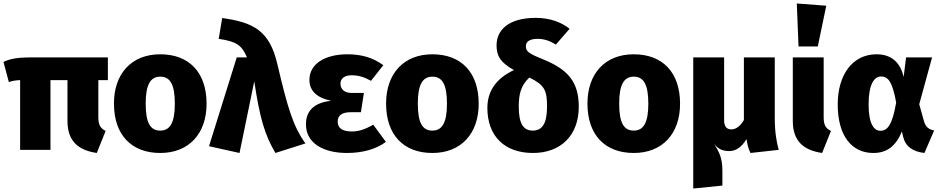

<svg xmlns="http://www.w3.org/2000/svg" viewBox="-25 -864 5423 1107"><path d="M597 -402V-533H154C69 -533 32 -524 -5 -507L26 -391C49 -398 63 -401 91 -402V0H266V-402H364V-167C364 -51 425 2 533 18L584 -109C553 -125 542 -144 542 -190V-402Z M899 -551C733 -551 632 -439 632 -267C632 -85 734 18 899 18C1065 18 1166 -94 1166 -266C1166 -448 1064 -551 899 -551ZM899 -422C956 -422 983 -377 983 -266C983 -158 956 -111 899 -111C842 -111 815 -155 815 -267C815 -375 842 -422 899 -422Z M1256 -760 1236 -640C1338 -625 1369 -604 1399 -533H1340L1180 -21L1356 18L1441 -395C1473 -183 1501 -87 1563 18L1736 -37C1665 -136 1634 -240 1574 -495C1529 -688 1436 -735 1256 -760Z M1978 -551C1848 -551 1759 -495 1759 -404C1759 -343 1798 -301 1884 -283C1788 -272 1739 -227 1739 -147C1739 -38 1840 18 1975 18C2068 18 2145 -5 2200 -46L2127 -145C2078 -117 2042 -106 2003 -106C1947 -106 1922 -127 1922 -162C1922 -196 1943 -217 1997 -217H2056L2073 -328H2004C1960 -328 1938 -350 1938 -382C1938 -413 1964 -430 2002 -430C2044 -430 2076 -419 2114 -398L2185 -488C2126 -532 2058 -551 1978 -551Z M2468 -551C2302 -551 2201 -439 2201 -267C2201 -85 2303 18 2468 18C2634 18 2735 -94 2735 -266C2735 -448 2633 -551 2468 -551ZM2468 -422C2525 -422 2552 -377 2552 -266C2552 -158 2525 -111 2468 -111C2411 -111 2384 -155 2384 -267C2384 -375 2411 -422 2468 -422Z M3101 -524C3017 -558 3007 -570 3007 -598C3007 -622 3026 -640 3075 -640C3115 -640 3148 -627 3180 -607L3259 -698C3216 -733 3150 -761 3064 -761C2905 -761 2838 -689 2838 -603C2838 -548 2854 -507 2938 -460C2836 -412 2785 -339 2785 -242C2785 -79 2884 18 3048 18C3208 18 3312 -83 3312 -249C3312 -394 3247 -466 3101 -524ZM3047 -111C2991 -111 2966 -153 2966 -250C2966 -321 2978 -371 3027 -417C3115 -374 3129 -343 3129 -250C3129 -152 3101 -111 3047 -111Z M3629 -551C3463 -551 3362 -439 3362 -267C3362 -85 3464 18 3629 18C3795 18 3896 -94 3896 -266C3896 -448 3794 -551 3629 -551ZM3629 -422C3686 -422 3713 -377 3713 -266C3713 -158 3686 -111 3629 -111C3572 -111 3545 -155 3545 -267C3545 -375 3572 -422 3629 -422Z M4465 0C4453 -41 4442 -102 4442 -183V-533H4264V-172C4242 -134 4216 -118 4192 -118C4169 -118 4150 -130 4150 -170V-533H3972V223L4140 206V118C4140 46 4120 10 4093 -33C4119 -1 4147 7 4180 7C4219 7 4252 -17 4279 -62C4285 -27 4289 -8 4302 18Z M4569 -844 4579 -596H4690L4739 -831ZM4724 -533H4546V-167C4546 -51 4607 2 4715 18L4766 -109C4734 -125 4724 -144 4724 -190Z M5029 -551C4888 -551 4805 -430 4805 -262C4805 -79 4887 18 5010 18C5090 18 5140 -22 5175 -106L5182 -76C5196 -18 5238 10 5305 18L5361 -112C5331 -117 5312 -131 5302 -166L5275 -263L5349 -533H5199L5185 -420C5167 -501 5117 -551 5029 -551ZM5054 -423C5099 -423 5121 -387 5142 -273C5120 -144 5092 -110 5051 -110C5015 -110 4983 -148 4983 -262C4983 -375 5014 -423 5054 -423Z"/></svg>

Font: Fira Sans ExtraBold
Style: Regular
Weight: 800
Designer: bBox Type GmbH & Carrois Corporate GbR & Edenspiekermann AG
Foundry: bBox Type GmbH & Carrois Corporate GbR & Edenspiekermann AG
Version: Version 4.300;PS 004.300;hotconv 1.0.88;makeotf.lib2.5.64775